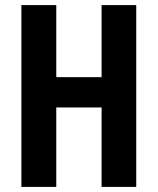

<svg xmlns="http://www.w3.org/2000/svg" viewBox="-20 -734 619 754"><path d="M515 0V-714H379V-431H201V-714H64V0H201V-312H379V0Z"/></svg>

Font: Noto Sans Thai Looped ExtraCondensed
Style: Bold
Weight: 700
Width: 2
Designer: Sasikarn Vongin, Ben Mitchell
Foundry: The Fontpad Ltd
Version: Version 1.001